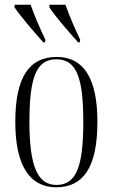

<svg xmlns="http://www.w3.org/2000/svg" viewBox="-20 -786 479 816"><path d="M164 -606H171L173 -617C151 -662 126 -721 110 -766H43L41 -756C67 -717 122 -653 164 -606ZM312 -606H319L321 -617C299 -662 274 -721 258 -766H191L189 -756C214 -717 270 -653 312 -606ZM219 10C334 10 394 -75 394 -268C394 -451 337 -544 221 -544C101 -544 45 -453 45 -268C45 -78 109 10 219 10ZM220 0C140 0 105 -79 105 -268C105 -458 135 -534 219 -534C305 -534 334 -458 334 -268C334 -80 305 0 220 0Z"/></svg>

Font: Noto Serif Display ExtraCondensed Light
Style: Regular
Weight: 300
Width: 2
Designer: Monotype Design Team
Foundry: Monotype Imaging Inc.
Version: Version 2.009